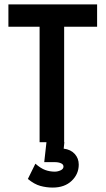

<svg xmlns="http://www.w3.org/2000/svg" viewBox="-20 -643 478 868"><path d="M159 0V-522H18V-623H419V-522H270V0ZM218 205Q190 205 162.5 197.5Q135 190 106 166L140 97Q164 118 184.5 125.5Q205 133 228 133Q241 133 254 127Q267 121 267 110Q267 100 255.5 95Q244 90 227 90H180L190 0H271L268 29Q300 33 318 53Q336 73 336 101Q336 144 304 174.5Q272 205 218 205Z"/></svg>

Font: Inconsolata SemiCondensed ExtraBold
Style: Regular
Weight: 800
Width: 4
Monospace: yes
Designer: Raph Levien, Cyreal, Brenton Simpson
Foundry: Raph Levien, Cyreal, Google
Version: Version 3.100; ttfautohint (v1.8.4.7-5d5b)